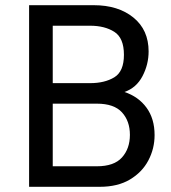

<svg xmlns="http://www.w3.org/2000/svg" viewBox="-20 -719 658 739"><path d="M364 0H92V-699H341Q435 -699 493.5 -651.5Q552 -604 552 -521Q552 -471 528.5 -426Q505 -381 459 -365Q513 -347 544 -304.5Q575 -262 575 -199Q575 -147 551 -101.5Q527 -56 480 -28Q433 0 364 0ZM183 -620V-399H327Q383 -399 420 -421.5Q457 -444 457 -508Q457 -573 420 -596.5Q383 -620 327 -620ZM183 -320V-79H353Q419 -79 449.5 -113Q480 -147 480 -200Q480 -253 449.5 -286.5Q419 -320 353 -320Z"/></svg>

Font: Fragment Mono SC
Style: Regular
Weight: 400
Monospace: yes
Designer: Wei Huang based on Nimbus Sans by URW Studio, based on Helvetica by Max Miedinger.
Foundry: Wei Huang
Version: Version 1.012; ttfautohint (v1.8.4.7-5d5b)